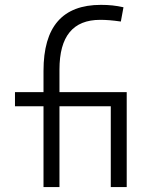

<svg xmlns="http://www.w3.org/2000/svg" viewBox="-20 -762 626 782"><path d="M157.2 0H222.2V-329.1H431.2V0H496.1V-386.7H222.2V-478.5C222.2 -614.3 277.3 -681.2 388.2 -681.2C413.1 -681.2 437.5 -679.2 472.2 -674.3L482.9 -732.4C452.1 -739.3 424.3 -742.2 391.1 -742.2C234.4 -742.2 157.2 -653.3 157.2 -473.6V-386.7H41V-329.1H157.2Z"/></svg>

Font: Cascadia Code PL Light
Style: Regular
Weight: 300
Monospace: yes
Designer: Aaron Bell
Foundry: Saja Typeworks
Version: Version 2404.023